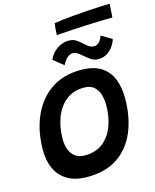

<svg xmlns="http://www.w3.org/2000/svg" viewBox="-149 -1127 1012 1252"><g transform="rotate(-15 357.5 -501.0)"><path d="M285 25.5Q202.5 25.5 150 -5.8Q97.5 -37 72.2 -91.8Q47 -146.5 47 -216Q47 -345 91 -445.2Q135 -545.5 218 -602.8Q301 -660 419 -660Q506 -660 557 -627Q608 -594 630.2 -537Q652.5 -480 652.5 -409Q652.5 -281.5 611.8 -183.5Q571 -85.5 489.5 -30Q408 25.5 285 25.5ZM304.5 -114.5Q376.5 -114.5 425 -152Q473.5 -189.5 497.8 -253.2Q522 -317 522 -395.5Q522 -432.5 512.2 -466.5Q502.5 -500.5 478.2 -522Q454 -543.5 410 -543.5Q338 -543.5 288.8 -504Q239.5 -464.5 214.8 -398.8Q190 -333 190 -254.5Q190 -217.5 201.2 -185.8Q212.5 -154 237.5 -134.2Q262.5 -114.5 304.5 -114.5ZM259.5 -771.5Q267.5 -794 287 -815.5Q306.5 -837 334.2 -851Q362 -865 394 -865Q423.5 -865 443.8 -851.5Q464 -838 481 -822Q495.5 -808 510.8 -797.2Q526 -786.5 545.5 -786.5Q567.5 -786.5 582.2 -804Q597 -821.5 604 -843L675 -801Q671.5 -785.5 656.5 -761Q641.5 -736.5 615 -717.2Q588.5 -698 551.5 -698Q523.5 -698 501.5 -713.2Q479.5 -728.5 460.5 -745Q445.5 -758.5 430.8 -768.8Q416 -779 401 -779Q381 -779 366.5 -768.2Q352 -757.5 342.2 -742.8Q332.5 -728 327.5 -716.5ZM708.5 -937Q679 -937 632.2 -935.5Q585.5 -934 531.5 -931.8Q477.5 -929.5 424.5 -926.2Q371.5 -923 329 -919.5Q329.5 -939.5 331 -959.8Q332.5 -980 335.5 -998.5Q357 -1002.5 394.2 -1006.8Q431.5 -1011 476.8 -1014.8Q522 -1018.5 567.5 -1021.5Q613 -1024.5 652 -1026.2Q691 -1028 715 -1028Z"/></g></svg>

Font: Grandstander SemiBold
Style: Italic
Weight: 600
Italic angle: -15°
Designer: Tyler Finck
Foundry: Etcetera Type Co
Version: Version 1.200; ttfautohint (v1.8.3)